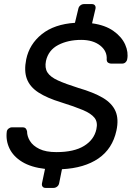

<svg xmlns="http://www.w3.org/2000/svg" viewBox="-20 -820 658 940"><path d="M203.4 100Q193.2 100 188.4 93.6Q183.6 87.3 185.6 77.1L200.4 6.9Q131.7 -1.1 88.4 -27.6Q45.1 -54.1 26.3 -93.4Q7.6 -132.6 13.3 -176.2Q14.5 -184.4 22 -190.5Q29.5 -196.6 38.5 -196.6H90.4Q101.5 -196.6 106.2 -190.8Q110.8 -185.1 112.5 -177.1Q112.4 -153.1 126.7 -129.7Q141.1 -106.3 172.8 -90.8Q204.5 -75.3 256.2 -75.3Q342.2 -75.3 391.5 -105.6Q440.7 -135.8 451.8 -187Q459.7 -221.7 442.8 -243.2Q425.9 -264.6 385.1 -281.6Q344.3 -298.7 278.4 -319.3Q210.3 -340.1 168.5 -367.1Q126.6 -394.2 111.7 -433.4Q96.8 -472.7 108.4 -529.8Q123.9 -603.9 184.8 -652.8Q245.8 -701.6 346.9 -708.3L363.5 -777.1Q365.5 -787.3 373.5 -793.6Q381.4 -800 391.6 -800H429.7Q439.9 -800 444.7 -793.6Q449.5 -787.3 447.5 -777.1L430.7 -705.9Q495.1 -697.1 535.7 -668.2Q576.2 -639.4 592.9 -601.7Q609.6 -564 602.6 -529Q601.6 -521.6 594.8 -515.1Q588.1 -508.6 577.6 -508.6H523.9Q517.2 -508.6 510.1 -512.6Q503 -516.6 502.3 -527.9Q505.6 -569.4 470.5 -597.1Q435.3 -624.7 377.7 -624.7Q312.9 -624.7 265 -599.7Q217.1 -574.8 205.1 -521.9Q198.2 -487.8 212.2 -465.5Q226.2 -443.3 263.4 -426.3Q300.5 -409.4 363.2 -389.6Q438.4 -367.8 483.6 -341.1Q528.7 -314.3 545.5 -275.7Q562.3 -237.2 549.9 -180.3Q530.7 -91.6 462 -44.3Q393.2 2.9 283.4 8.4L269.6 77.1Q267.6 87.3 259.7 93.6Q251.7 100 241.5 100Z"/></svg>

Font: Rubik Light
Style: Italic
Weight: 300
Italic angle: -12°
Designer: Hubert and Fischer
Foundry: Hubert and Fischer
Version: Version 2.300;gftools[0.9.30]